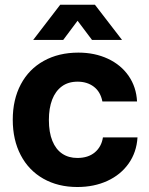

<svg xmlns="http://www.w3.org/2000/svg" viewBox="-20 -763 617 793"><path d="M32.7 -268.4Q32.7 -351.7 65.9 -414.5Q99.1 -477.3 160.7 -511.5Q222.3 -545.7 303.9 -545.7Q371.4 -545.7 425.7 -520.4Q480 -495 511.5 -449.2Q543 -403.4 546 -344H402.9Q395 -384 367.5 -404.9Q340 -425.7 300.4 -425.7Q261.7 -425.7 235.4 -406.2Q209 -386.7 195.4 -351.4Q181.9 -316 181.9 -267.7Q181.9 -216.3 196.3 -181.1Q210.7 -145.9 237.1 -128.2Q263.4 -110.6 299.4 -110.6Q344 -110.6 371.6 -133.6Q399.1 -156.7 405.1 -195.4H547.9Q544.1 -134.1 511.3 -87.6Q478.4 -41.1 423.5 -15.9Q368.6 9.4 299.4 9.4Q219.6 9.4 159 -25Q98.4 -59.4 65.6 -122.3Q32.7 -185.1 32.7 -268.4ZM228.7 -743.4H372.1L484 -598.1H360L300.4 -677.3L241.1 -598.1H117.1Z"/></svg>

Font: Mona Sans VF XLt
Style: Regular
Weight: 200
Designer: Deni Anggara
Foundry: GitHub
Version: Version 2.000;Glyphs 3.2.3 (3260)